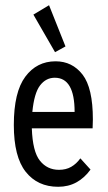

<svg xmlns="http://www.w3.org/2000/svg" viewBox="-20 -706 415 736"><path d="M203 10Q124 10 78.5 -47.5Q33 -105 33 -227Q33 -353 77 -412Q121 -471 193 -471Q257 -471 296.5 -420Q336 -369 336 -248Q336 -230 335 -214H102Q105 -125 133 -90Q161 -55 206 -55Q233 -55 253 -66.5Q273 -78 288 -99L327 -56Q304 -24 273 -7Q242 10 203 10ZM104 -277H266Q266 -408 190 -408Q156 -408 133.5 -378.5Q111 -349 104 -277ZM191 -506 108 -650 168 -686 231 -528Z"/></svg>

Font: Inconsolata Condensed Medium
Style: Regular
Weight: 500
Width: 3
Monospace: yes
Designer: Raph Levien, Cyreal, Brenton Simpson
Foundry: Raph Levien, Cyreal, Google
Version: Version 3.100; ttfautohint (v1.8.4.7-5d5b)